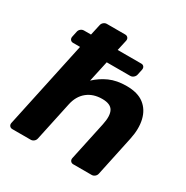

<svg xmlns="http://www.w3.org/2000/svg" viewBox="-163 -847 955 985"><g transform="rotate(30 315.0 -355.0)"><path d="M41 0Q31 0 25 -7Q19 -14 21 -25L131 -539H90Q79 -539 73.5 -546.5Q68 -554 70 -564L77 -597Q79 -608 87.5 -615Q96 -622 107 -622H148L162 -685Q164 -696 172.5 -703Q181 -710 191 -710H300Q310 -710 316 -703Q322 -696 320 -685L306 -622H446Q456 -622 461.5 -615Q467 -608 465 -597L458 -564Q456 -554 447.5 -546.5Q439 -539 428 -539H289L262 -415Q296 -447 338.5 -466Q381 -485 439 -485Q505 -485 542.5 -456Q580 -427 592 -376Q604 -325 590 -260L540 -25Q538 -14 529.5 -7Q521 0 511 0H402Q392 0 386 -7Q380 -14 382 -25L431 -254Q443 -310 428 -337.5Q413 -365 364 -365Q310 -365 274.5 -336Q239 -307 228 -254L179 -25Q177 -14 168.5 -7Q160 0 150 0Z"/></g></svg>

Font: Rubik Light SemiBold
Style: Italic
Weight: 600
Italic angle: -12°
Version: Version 2.104